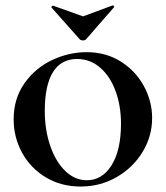

<svg xmlns="http://www.w3.org/2000/svg" viewBox="-20 -671 607 703"><path d="M30 -234Q30 -310 69.5 -366Q109 -422 170.5 -451Q232 -480 297 -480Q368 -480 422.5 -445.5Q477 -411 507 -355.5Q537 -300 537 -239Q537 -172 502 -114.5Q467 -57 407 -22.5Q347 12 275 12Q204 12 148 -21.5Q92 -55 61 -111.5Q30 -168 30 -234ZM423 -218Q423 -284 403 -338Q383 -392 346.5 -423.5Q310 -455 262 -455Q204 -455 174 -407Q144 -359 144 -265Q144 -194 164.5 -135.5Q185 -77 220 -44Q255 -11 298 -11Q354 -11 388.5 -66Q423 -121 423 -218ZM168 -644Q168 -646 170.5 -648.5Q173 -651 175 -650L284 -611L392 -651H393Q396 -651 397.5 -648.5Q399 -646 397 -644L295 -527Q291 -523 284 -523Q276 -523 272 -527L169 -643Q169 -643 168.5 -643.5Q168 -644 168 -644Z"/></svg>

Font: Cormorant SC
Style: Bold
Weight: 700
Designer: Christian Thalmann (Catharsis Fonts)
Foundry: Catharsis Fonts
Version: Version 4.000